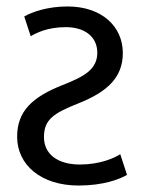

<svg xmlns="http://www.w3.org/2000/svg" viewBox="-20 -562 443 594"><path d="M33 -139C33 -218 80 -262 174 -299C240 -325 281 -347 281 -399C281 -449 241 -478 184 -478C128 -478 94 -461 75 -450L55 -511C79 -525 127 -542 189 -542C295 -542 360 -480 360 -398C360 -323 313 -278 222 -242C147 -212 116 -193 116 -138C116 -84 160 -53 227 -53C289 -53 334 -73 352 -85C357 -71 368 -35 373 -21C349 -7 299 12 223 12C108 12 33 -51 33 -139Z"/></svg>

Font: Repo Regular
Style: Regular
Weight: 400
Designer: Stefan Peev
Foundry: Context Ltd
Version: Version 1.502